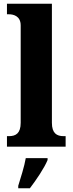

<svg xmlns="http://www.w3.org/2000/svg" viewBox="-20 -780 386 1021"><path d="M17 0H329V-56H318C282 -56 256 -71 256 -127V-760H17V-704H28C48 -704 90 -697 90 -645V-127C90 -71 64 -56 28 -56H17ZM77 208V221H139C172 178 216 113 233 71V61H117C110 104 89 169 77 208Z"/></svg>

Font: Noto Serif Devanagari SemiCondensed ExtraBold
Style: Regular
Weight: 800
Width: 4
Designer: Universal Thirst, Indian Type Foundry and the Monotype Design Team
Foundry: Monotype Imaging Inc.
Version: Version 2.004